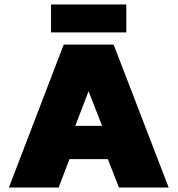

<svg xmlns="http://www.w3.org/2000/svg" viewBox="-20 -845 800 865"><path d="M210 -699V-825H549V-699ZM20 0 267 -644H492L740 0H516L466 -128H293L244 0ZM319 -278H440L379 -434Z"/></svg>

Font: Kanit ExtraBold
Style: Regular
Weight: 800
Designer: Katatrad Team
Foundry: CadsonDemak
Version: Version 2.000; ttfautohint (v1.8.3)